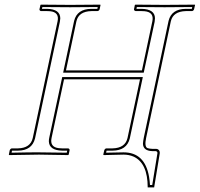

<svg xmlns="http://www.w3.org/2000/svg" viewBox="-20 -666 860 827"><path d="M512.2 0Q512.2 0 426.8 2L424.8 0L429.2 -19Q432.1 -26.4 438.5 -26.9H464.8Q519.5 -28.3 529.3 -71.8L583 -324.2H255.9L202.1 -71.8Q193.8 -32.2 233.4 -27.8Q240.7 -27.3 247.6 -26.9H273.9Q280.3 -24.9 279.8 -19L275.9 0L273.4 2Q272.5 2 147.9 0Q112.8 0 19.5 2L18.1 0L22 -19Q24.9 -25.9 30.8 -26.9H57.6Q111.3 -28.3 121.1 -71.8L228 -574.2Q236.3 -613.8 195.3 -617.7Q189 -618.2 183.6 -618.2H156.2Q149.9 -620.1 149.9 -626L154.3 -645L156.2 -646Q157.2 -646 282.2 -645L411.1 -646L413.1 -645L409.2 -626Q406.2 -618.7 399.4 -618.2H373.5Q318.8 -616.7 309.1 -574.2L264.2 -362.8H591.3L636.2 -574.2Q644.5 -613.8 602.5 -617.7Q596.2 -618.2 590.3 -618.2H564.5Q557.1 -620.1 557.1 -626L561 -645L563.5 -646Q564.5 -646 689 -645L818.4 -646L820.3 -645L815.9 -626Q813 -618.7 806.6 -618.2H780.3Q725.6 -616.7 715.8 -574.2L609.4 -71.8Q601.6 -34.7 614.7 -28.3Q622.6 -25.4 635.3 -24.9H651.4Q663.6 -24.9 667.5 -13.7Q668.5 -9.3 668 -4.9L644 141.1H616.2Q616.2 36.1 554.7 8.3Q535.2 0 512.2 0ZM512.2 -9.8Q604 -9.8 622.1 95.7Q625 113.3 626 130.9H635.7L658.2 -6.8Q658.2 -13.2 651.4 -15.1H635.3Q596.7 -16.6 595.7 -46.9Q596.2 -57.6 599.6 -74.2L706.1 -576.2Q718.8 -627.4 780.3 -627.9Q784.7 -627.9 793.5 -627.9Q802.2 -627.9 806.2 -627.9L808.1 -635.7Q721.2 -634.8 689 -634.8Q653.3 -634.8 569.3 -635.7L567.9 -627.9H590.3Q647 -626.5 647.5 -587.4Q647 -580.1 646 -571.8L599.1 -353H252L299.3 -576.2Q312 -627.4 373.5 -627.9Q377.9 -627.9 386.2 -627.9Q395 -627.9 399.4 -627.9L400.9 -635.7Q313.5 -634.8 282.2 -634.8Q246.6 -634.8 162.6 -635.7L160.6 -627.9H183.6Q238.8 -626.5 239.7 -587.4Q239.3 -579.6 237.8 -571.8L130.9 -69.8Q117.7 -17.6 57.6 -17.1Q53.2 -17.1 44.7 -17.1Q36.1 -17.1 31.7 -17.1L29.8 -8.3Q117.2 -10.3 147.9 -9.8Q184.6 -9.8 267.6 -8.3L269.5 -17.1H247.6Q191.4 -18.6 190.4 -57.6Q190.4 -65.4 192.4 -74.2L248 -334H595.2L539.1 -69.8Q525.9 -17.6 464.8 -17.1Q460.4 -17.1 451.7 -17.1Q442.9 -17.1 439 -17.1L437 -8.3Q484.9 -9.8 512.2 -9.8Z"/></svg>

Font: Linux Biolinum Outline O
Style: Italic
Weight: 400
Italic angle: -12°
Designer: Philipp H. Poll
Foundry: Philipp H. Poll
Version: Version 0.6.2